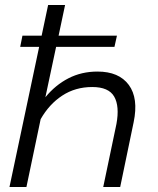

<svg xmlns="http://www.w3.org/2000/svg" viewBox="-20 -750 634 770"><path d="M18 0 137 -562H61L70 -607H147L173 -730H241L215 -607H449L439 -562H205L162 -360Q202 -409 254.5 -436Q307 -463 371 -463Q457 -463 496.5 -409.5Q536 -356 516 -260L462 0H394L447 -253Q460 -324 438 -362.5Q416 -401 350 -401Q282 -401 229.5 -366.5Q177 -332 143 -272L86 0Z"/></svg>

Font: Raleway
Style: Italic
Weight: 400
Italic angle: -12°
Designer: Matt McInerney, Pablo Impallari, Rodrigo Fuenzalida
Foundry: Matt McInerney, Pablo Impallari, Rodrigo Fuenzalida
Version: Version 4.026